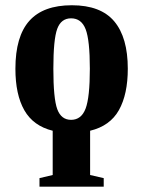

<svg xmlns="http://www.w3.org/2000/svg" viewBox="-20 -491 540 724"><path d="M461.9 -231.9Q461.9 -135.7 428.5 -75.9Q395 -16.1 319.8 2V168.9L371.1 180.7V212.9H128.9V180.7L178.7 168.9V2Q105.5 -16.1 71.8 -75.2Q38.1 -134.3 38.1 -231.9Q38.1 -353.5 90.6 -412.4Q143.1 -471.2 251 -471.2Q359.9 -471.2 410.9 -410.4Q461.9 -349.6 461.9 -231.9ZM318.8 -231.9Q318.8 -339.4 303 -380.6Q287.1 -421.9 248 -421.9Q210.4 -421.9 195.8 -382.3Q181.2 -342.8 181.2 -231.9Q181.2 -119.1 196 -79.1Q210.9 -39.1 248 -39.1Q286.6 -39.1 302.7 -81.3Q318.8 -123.5 318.8 -231.9Z"/></svg>

Font: Tinos
Style: Bold
Weight: 700
Designer: Steve Matteson
Foundry: Monotype Imaging Inc.
Version: Version 1.23